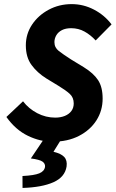

<svg xmlns="http://www.w3.org/2000/svg" viewBox="-20 -684 569 943"><path d="M237.5 12Q177.4 12 117.1 -17Q56.8 -46 11.4 -109.5L93.1 -186.5Q121 -150 162.8 -128.2Q204.7 -106.3 251.4 -106.3Q277.5 -106.3 298.3 -114.7Q319 -123.2 330.5 -138.7Q342.1 -154.2 342.1 -176Q342.1 -205.3 322.3 -223.2Q302.5 -241.2 266 -263.2L207.6 -298.7Q162.7 -326.8 134.8 -364.9Q106.9 -402.9 106.9 -461.5Q106.9 -517 137.3 -562.9Q167.8 -608.7 219.1 -636.2Q270.5 -663.8 332.1 -663.8Q389.7 -663.8 441.3 -636.9Q493 -610.1 527.9 -564.2L449.9 -485.3Q424.9 -512.5 395.1 -529Q365.3 -545.5 329.4 -545.5Q302.6 -545.5 284.4 -536.2Q266.2 -526.9 256.8 -511.1Q247.3 -495.2 247.3 -477Q247.3 -450.5 268.6 -433.8Q289.8 -417.2 328.7 -392.2L391.7 -353.8Q439.5 -324.3 461.8 -290.3Q484.1 -256.2 484.1 -199.8Q484.1 -141 453.7 -93Q423.2 -45.1 367.8 -16.5Q312.4 12 237.5 12ZM90.7 239.1 90.4 180.5Q148.2 177.6 173.1 167.3Q197.9 157 201.2 135.3Q202.8 119.7 188.7 109.7Q174.6 99.7 131.5 94.2L197.4 -3.6H283.1L242.7 61.4Q280.2 70.4 295.6 87.1Q311.1 103.8 307 133.9Q298.7 186 242.3 211.1Q185.9 236.2 90.7 239.1Z"/></svg>

Font: Source Sans 3 VF
Style: Italic
Weight: 200
Italic angle: -11°
Designer: Paul D. Hunt
Foundry: Adobe Systems Incorporated
Version: Version 3.042;hotconv 1.0.118;makeotfexe 2.5.65603